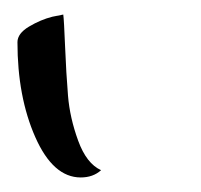

<svg xmlns="http://www.w3.org/2000/svg" viewBox="-20 -577 277 264"><path d="M119 -343Q108 -333 91 -333Q53 -333 28.5 -388.5Q4 -444 4 -519Q4 -531 20 -540.5Q36 -550 52 -554L67 -557Q68 -550 69.5 -513Q71 -476 73.5 -445.5Q76 -415 87.5 -383.5Q99 -352 119 -343Z"/></svg>

Font: Mr Bedfort
Style: Regular
Weight: 400
Designer: Alejandro Paul
Foundry: Alejandro Paul
Version: Version 1.000